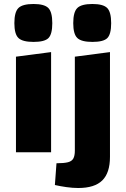

<svg xmlns="http://www.w3.org/2000/svg" viewBox="-20 -763 630 962"><path d="M60 -479 236 -502V0H60ZM148 -553Q93 -553 72.5 -572.5Q52 -592 52 -647Q52 -703 72.5 -723Q93 -743 148 -743Q202 -743 222 -723Q242 -703 242 -647Q242 -592 223 -572.5Q204 -553 148 -553ZM372 179Q344 179 312.5 174.5Q281 170 255 164L263 55Q300 55 320 50Q340 45 347.5 31Q355 17 355 -8V-479L531 -502V23Q531 103 492.5 141Q454 179 372 179ZM443 -553Q388 -553 367.5 -572.5Q347 -592 347 -647Q347 -703 367.5 -723Q388 -743 443 -743Q497 -743 517 -723Q537 -703 537 -647Q537 -592 518 -572.5Q499 -553 443 -553Z"/></svg>

Font: Changa
Style: Bold
Weight: 700
Designer: Eduardo Rodriguez Tunni
Foundry: Eduardo Rodriguez Tunni
Version: Version 3.002; ttfautohint (v1.8.2)